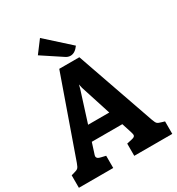

<svg xmlns="http://www.w3.org/2000/svg" viewBox="-220 -1089 1130 1225"><g transform="rotate(-30 345.0 -476.0)"><path d="M687 -92V0H407V-90L443 -98Q457 -101 463.5 -105.5Q470 -110 470 -118Q470 -124 465 -141L442 -213H217L195 -144Q189 -128 189 -121Q189 -104 218 -98L252 -90V0H-1V-92L20 -98Q41 -103 49.5 -110.5Q58 -118 67 -144L270 -720H418L619 -144Q628 -118 636 -111Q644 -104 667 -98ZM407 -319 335 -543 329 -571 322 -543 251 -319ZM339 -768 195 -863 262 -952 436 -795Q408 -756 375 -756Q356 -756 339 -768Z"/></g></svg>

Font: Enriqueta
Style: Bold
Weight: 700
Designer: Viviana Monsalve, Gustavo Ibarra
Foundry: 72Puntos
Version: Version 2.000